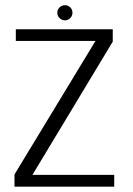

<svg xmlns="http://www.w3.org/2000/svg" viewBox="-20 -702 500 722"><path d="M34.5 0H409.5V-44.5H102L404 -545.5V-592H39.5V-548H339L34.5 -46ZM224.5 -625.5Q236 -625.5 244.2 -634Q252.5 -642.5 252.5 -654Q252.5 -666 244.2 -674.2Q236 -682.5 224.5 -682.5Q212.5 -682.5 204 -674.2Q195.5 -666 195.5 -654.5Q195.5 -642.5 204 -634Q212.5 -625.5 224.5 -625.5Z"/></svg>

Font: Anybody Light
Style: Regular
Weight: 300
Designer: Tyler Finck
Foundry: Etcetera Type Company
Version: Version 1.111; ttfautohint (v1.8.4)